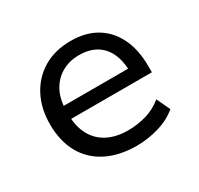

<svg xmlns="http://www.w3.org/2000/svg" viewBox="-116 -643 821 793"><g transform="rotate(-30 294.5 -247.0)"><path d="M327 9Q244 9 183.5 -21.5Q123 -52 91 -109.5Q59 -167 59 -247Q59 -322 89 -379.5Q119 -437 174 -470Q229 -503 305 -503Q377 -503 427.5 -472Q478 -441 504.5 -385Q531 -329 531 -252V-223H126V-285H473L454 -265Q454 -347 415.5 -391Q377 -435 305 -435Q258 -435 221.5 -413.5Q185 -392 165 -353Q145 -314 145 -258V-248Q145 -188 167 -147Q189 -106 230 -85Q271 -64 328 -64Q369 -64 411.5 -75.5Q454 -87 491 -117L521 -53Q483 -21 430.5 -6Q378 9 327 9Z"/></g></svg>

Font: Nunito Sans 8pt
Style: Regular
Weight: 400
Version: Version 3.101;gftools[0.9.27]